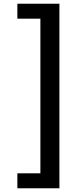

<svg xmlns="http://www.w3.org/2000/svg" viewBox="-20 -801 432 1021"><path d="M295.9 200.2H72.3V120.6H194.8V-701.7H72.3V-781.2H295.9Z"/></svg>

Font: Kanchenjunga Medium
Style: Regular
Weight: 500
Version: Version 2.001